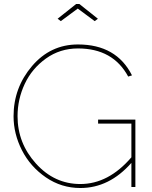

<svg xmlns="http://www.w3.org/2000/svg" viewBox="-20 -938 760 963"><path d="M639 0V-121Q528 5 383 5Q288 5 210 -48.5Q132 -102 90 -184.5Q48 -267 48 -355Q48 -498 140.5 -606.5Q233 -715 371 -715Q564 -715 642 -560L623 -554Q547 -695 371 -695Q281 -695 210.5 -644.5Q140 -594 104 -517Q68 -440 68 -355Q68 -220 160.5 -117.5Q253 -15 383 -15Q524 -15 639 -149V-318H472V-338H659V0ZM285 -832 269 -844 362 -918H378L471 -844L455 -832L370 -895Z"/></svg>

Font: Raleway
Style: Thin
Weight: 100
Designer: Matt McInerney, Pablo Impallari, Rodrigo Fuenzalida
Foundry: Matt McInerney, Pablo Impallari, Rodrigo Fuenzalida
Version: Version 3.000